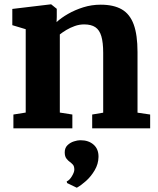

<svg xmlns="http://www.w3.org/2000/svg" viewBox="-20 -589 724 881"><path d="M98 -72.5V-455L36.5 -473.5V-548L212 -569H215L240.5 -548.5V-511L239.5 -487.5Q260.5 -507 292.2 -525.2Q324 -543.5 362.2 -555.5Q400.5 -567.5 442 -567.5Q501.5 -567.5 538.8 -546Q576 -524.5 593.5 -476.8Q611 -429 611 -350V-72L669 -63.5V0H403V-63.5L453.5 -72V-346.5Q453.5 -394 445 -422.8Q436.5 -451.5 417.5 -464.2Q398.5 -477 366 -477Q344 -477 323 -469.5Q302 -462 284.5 -451.5Q267 -441 254.5 -431V-72.5L312 -63.5V0H41.5V-63.5ZM432 131Q431.5 163.5 414.5 192.2Q397.5 221 374.5 241.5Q351.5 262 333 272H331.5L288 251L286 243.5Q299 238 310 219.5Q321 201 321 189.5Q321 173.5 314.2 166.2Q307.5 159 300.5 154Q292.5 148.5 284.8 138.5Q277 128.5 277 110Q277 89.5 289.8 77.2Q302.5 65 319.2 59.8Q336 54.5 347 54.5H350Q386.5 54.5 409.5 74.8Q432.5 95 432 131Z"/></svg>

Font: Merriweather ExtraBold
Style: Regular
Weight: 800
Version: Version 2.100